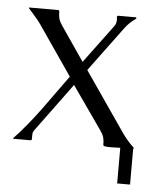

<svg xmlns="http://www.w3.org/2000/svg" viewBox="-44 -458 500 608"><g transform="rotate(5 206.0 -153.5)"><path d="M350.6 -2Q338.4 -2 324.5 -1.2Q310.5 -0.5 298.3 -2.9L296.4 -6.3Q296.4 -20.5 293.9 -29.8Q291.5 -39.1 283.2 -50.8L187.5 -187.5L75.2 -34.7Q69.8 -27.8 69.6 -21.2Q69.3 -14.6 69.3 -6.3Q69.3 -5.4 69.1 -4.2Q68.8 -2.9 68.8 -2Q68.4 -2 67.1 -1.5Q65.9 -1 65.4 -1H11.2L9.3 -2Q32.2 -25.9 53.2 -51.8Q74.2 -77.6 94 -104.5Q113.8 -131.3 132.8 -158.4Q151.9 -185.5 171.9 -212.4L63.5 -370.1Q54.7 -382.8 43.9 -394.5Q33.2 -406.2 23.4 -418L24.9 -419.4H116.2Q117.2 -419.4 117.7 -419.2Q118.2 -418.9 119.1 -418.9L120.6 -415.5Q120.6 -408.2 121.1 -402.8Q121.6 -397.5 123 -392.3Q124.5 -387.2 127.2 -382.1Q129.9 -377 133.8 -371.1L208 -262.7L298.3 -384.3Q304.7 -392.6 304.7 -404.8Q304.7 -407.2 304.4 -409.4Q304.2 -411.6 303.7 -414.1L304.7 -417Q305.2 -417 306.2 -417.5Q307.1 -418 307.6 -418H362.8L366.2 -416.5L364.7 -413.1Q355 -406.7 346.2 -398.4Q337.4 -390.1 330.6 -380.9L225.1 -238.3L353.5 -51.8Q361.8 -39.6 371.6 -28.1Q381.3 -16.6 392.1 -6.8L393.1 -3.9L392.1 -2H391.6V111.3H350.6Z"/></g></svg>

Font: CAT Linz
Style: Regular
Weight: 400
Designer: Peter Wiegel
Foundry: Peter Wiegel
Version: Version 1.08